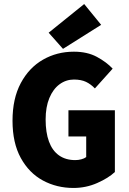

<svg xmlns="http://www.w3.org/2000/svg" viewBox="-20 -919 640 951"><path d="M344 12Q261 12 192.5 -25Q124 -62 83 -136.5Q42 -211 42 -321Q42 -431 83 -507.5Q124 -584 193 -623.5Q262 -663 346 -663Q412 -663 459.5 -637.5Q507 -612 538 -579L450 -481Q430 -502 406 -513.5Q382 -525 346 -525Q307 -525 275 -501.5Q243 -478 224.5 -433.5Q206 -389 206 -327Q206 -263 222.5 -218Q239 -173 272 -149.5Q305 -126 353 -126Q368 -126 383 -130Q398 -134 407 -141V-243H319V-373H549V-67Q517 -37 461.5 -12.5Q406 12 344 12ZM292 -677 221 -757 397 -899 481 -796Z"/></svg>

Font: Source Code Pro ExtraLight ExtraBold
Style: Regular
Weight: 800
Monospace: yes
Version: Version 1.018;hotconv 1.0.116;makeotfexe 2.5.65601